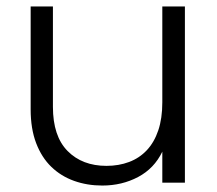

<svg xmlns="http://www.w3.org/2000/svg" viewBox="-20 -566 673 595"><path d="M553 0H483V-96Q458 -44 408 -17.5Q358 9 297 9Q250 9 209.5 -5.5Q169 -20 139 -49Q109 -78 92 -122.5Q75 -167 75 -227V-546H144V-235Q144 -144 189.5 -98Q235 -52 310 -52Q348 -52 380 -64Q412 -76 435 -100.5Q458 -125 470.5 -162Q483 -199 483 -249V-546H553Z"/></svg>

Font: SVN-Poppins Light
Style: Regular
Weight: 300
Designer: Ninad Kale (Devanagari), Jonny Pinhorn (Latin)
Foundry: Indian Type Foundry
Version: Version 3.002 2017; ttfautohint (v1.8.3)